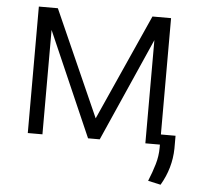

<svg xmlns="http://www.w3.org/2000/svg" viewBox="-51 -599 881 825"><g transform="rotate(5 389.0 -186.5)"><path d="M368.6 -88.4 573.5 -545.5H653.8V0H590.6V-445L393.8 0H343.4L146.7 -450.3V0H83.5V-545.5H165.5ZM717 -43.7V11.7Q715.6 95.9 671.2 171.5L616.5 159.4Q632.5 120.7 642.9 85.2Q653.4 49.7 653.4 12.8V-43.7Z"/></g></svg>

Font: Inter Zeller Light
Style: Regular
Weight: 300
Designer: Rasmus Andersson; Joe Bland
Foundry: zeller
Version: Version 3.015;git-dec3a8cb1